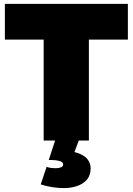

<svg xmlns="http://www.w3.org/2000/svg" viewBox="-20 -721 681 985"><path d="M5 -701H636V-518H436V0H204V-518H5ZM266 -10 384 0 362 59Q407 71 426 92.5Q445 114 445 142Q445 179 425 201.5Q405 224 373.5 234Q342 244 308 244Q278 244 247 239Q216 234 189 225L219 135Q230 139 241.5 140.5Q253 142 264 142Q281 142 292.5 137.5Q304 133 304 123Q304 110 286 105Q268 100 247 100Q243 100 238.5 100Q234 100 230 100Z"/></svg>

Font: Alexandria Black
Style: Regular
Weight: 900
Designer: Mohamed Gaber
Foundry: Kief Type Foundry
Version: Version 5.100